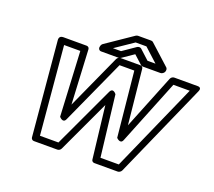

<svg xmlns="http://www.w3.org/2000/svg" viewBox="-152 -1129 1509 1357"><g transform="rotate(20 602.5 -450.5)"><path d="M822 -199 1018 -686H1141L848 -25H710L656 -483C656 -483 627 -524 608 -483L394 -25H255L196 -686H318L343 -200C343 -200 375 -161 392 -199L613 -686H724L773 -198C773 -198 807 -161 822 -199ZM814 -307 772 -718C771 -729 762 -736 751 -736H603C592 -736 580 -729 575 -718L389 -308L368 -717C367 -728 359 -736 347 -736H172C139 -736 142 -708 142 -705L206 6C207 15 215 25 227 25H404C415 25 426 18 431 7L615 -387L661 7C662 17 671 25 682 25H858C868 25 881 17 886 6L1201 -705C1215 -737 1185 -736 1182 -736H1007C996 -736 984 -729 979 -717ZM848 -783H788L716 -849C708 -856 694 -855 685 -849L589 -783H528L665 -876H746ZM935 -764C936 -770 934 -779 929 -784L778 -921C775 -924 769 -926 763 -926H665C660 -926 654 -924 649 -921L451 -786C445 -782 439 -774 438 -766L436 -758C434 -747 442 -733 457 -733H589C594 -733 600 -735 605 -738L691 -797L756 -738C759 -735 764 -733 770 -733H904C915 -733 931 -743 934 -758Z"/></g></svg>

Font: Asimov
Style: XWidOuIt
Weight: 500
Designer: Google
Version: Version 2.000980; 2014